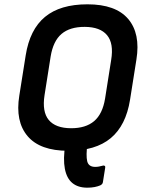

<svg xmlns="http://www.w3.org/2000/svg" viewBox="-20 -687 678 890"><path d="M384.7 183Q341.6 183 315.3 161.3Q289.1 139.6 280.6 95.1Q272 50.5 282.7 -18.3Q284.1 -24.3 287.1 -26.8Q290.1 -29.3 295.1 -30L375.5 -35.3Q387.6 -36.6 385.6 -22.9Q377.9 33.9 384.2 60.3Q390.5 86.6 421.5 86.6Q430.2 86.6 438.7 85Q447.3 83.3 455.9 81Q461.6 79 465.3 81.8Q469 84.6 467.6 90.6L456.9 157.9Q455.3 167.3 444.6 172.3Q433.9 177 418.7 180Q403.4 183 384.7 183ZM296.1 12Q165.3 12 107.7 -56.2Q50.1 -124.4 69.5 -243.9L99.1 -430.4Q118.1 -550.3 188.5 -608.6Q258.9 -667 385.4 -667Q516.2 -667 574 -599.3Q631.7 -531.6 612.4 -411.4L582.8 -224.6Q563.8 -105.4 493.4 -46.7Q423 12 296.1 12ZM308.9 -92.6Q377 -92.3 416.3 -125.5Q455.5 -158.8 467.1 -230.3L495.3 -409Q508 -485.9 476.2 -524Q444.5 -562 373 -562.4Q304.1 -562.7 265.3 -529.8Q226.4 -496.8 214.7 -424.7L186.5 -246Q174.5 -169.1 205.9 -131Q237.4 -93 308.9 -92.6Z"/></svg>

Font: Sofia Sans Hairline
Style: Italic
Weight: 1
Italic angle: -9°
Designer: Botio Nikoltchev, Ani Petrova
Foundry: lettersoup
Version: Version 4.102